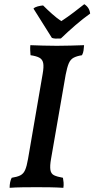

<svg xmlns="http://www.w3.org/2000/svg" viewBox="-20 -895 451 918"><path d="M184 -542Q190 -576 186.5 -593.5Q183 -611 168.5 -619Q154 -627 126 -631Q125 -642 124.5 -654Q124 -666 125 -679Q154 -678 186 -677Q218 -676 252 -676Q285 -676 317.5 -677Q350 -678 382 -679Q381 -666 379.5 -654Q378 -642 372 -631Q347 -627 332 -619Q317 -611 309 -592.5Q301 -574 294 -538L224 -135Q218 -101 221 -82.5Q224 -64 238.5 -57Q253 -50 281 -45Q283 -35 284 -22.5Q285 -10 283 3Q251 1 219.5 0.5Q188 0 155 0Q122 0 87.5 0.5Q53 1 26 3Q26 -11 28.5 -23.5Q31 -36 36 -45Q62 -49 77 -56.5Q92 -64 100 -82Q108 -100 114 -135ZM228 -714Q209 -745 186.5 -780Q164 -815 140 -854Q147 -861 160.5 -864.5Q174 -868 186 -869Q207 -848 229.5 -828Q252 -808 273 -794Q304 -814 332 -835.5Q360 -857 383 -875Q408 -859 411 -830Q377 -806 340 -774Q303 -742 271 -711Q256 -710 245.5 -710.5Q235 -711 228 -714Z"/></svg>

Font: Vollkorn Medium
Style: Italic
Weight: 500
Italic angle: -11°
Designer: Friedrich Althausen
Foundry: Friedrich Althausen
Version: Version 5.000